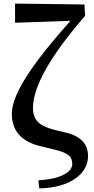

<svg xmlns="http://www.w3.org/2000/svg" viewBox="-20 -834 525 1071"><path d="M199 217 194 172Q288 166 338 139Q383 115 383 80Q383 50 365 34Q345 16 294 3L200 -20Q46 -59 46 -200Q46 -287 146 -435Q221 -547 373 -718L64 -707V-814L451 -809L455 -746Q164 -411 164 -231Q164 -183 190.5 -155Q217 -127 279 -111L349 -94Q471 -64 471 36Q471 110 403 160Q328 214 199 217Z"/></svg>

Font: GenRyuMin TW B
Style: Regular
Weight: 700
Version: Version 1.501;PS 1;hotconv 16.6.51;makeotf.lib2.5.65220